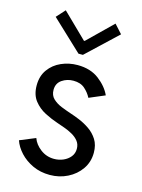

<svg xmlns="http://www.w3.org/2000/svg" viewBox="-116 -828 667 903"><g transform="rotate(15 217.0 -376.0)"><path d="M216.8 7.8Q170.9 7.8 133.5 -9.5Q96.2 -26.9 70.8 -54.4Q45.4 -82 35.2 -112.3L111.3 -143.6Q121.6 -114.3 150.6 -92.3Q179.7 -70.3 216.8 -70.3Q240.2 -70.3 261.2 -79.3Q282.2 -88.4 295.4 -104.7Q308.6 -121.1 308.6 -143.6Q308.6 -165.5 296.4 -180.9Q284.2 -196.3 265.1 -207Q246.1 -217.8 225.3 -225.1Q204.6 -232.4 187.5 -238.3Q158.2 -248 126 -264.4Q93.8 -280.8 71.3 -309.3Q48.8 -337.9 48.8 -383.8Q48.8 -429.2 71.8 -460.9Q94.7 -492.7 131.8 -509Q168.9 -525.4 210.9 -525.4Q273.9 -525.4 315.7 -493.4Q357.4 -461.4 375 -421.9L298.8 -389.6Q287.1 -412.6 266.4 -430.9Q245.6 -449.2 210.9 -449.2Q179.7 -449.2 155.3 -432.4Q130.9 -415.5 130.9 -383.8Q130.9 -356.9 147.9 -340.8Q165 -324.7 189.2 -314.9Q213.4 -305.2 235.4 -297.9Q255.4 -291.5 281.7 -280.8Q308.1 -270 333 -252.9Q357.9 -235.8 374.3 -210Q390.6 -184.1 390.6 -146.5Q390.6 -101.6 366.5 -66.7Q342.3 -31.7 302.7 -12Q263.2 7.8 216.8 7.8ZM89.8 -759.8 209 -643.6H212.9L332 -759.8L370.1 -717.8L221.7 -578.1H200.2L51.8 -717.8Z"/></g></svg>

Font: Reddit Sans
Style: Regular
Weight: 400
Designer: Stephen Hutchings
Foundry: Reddit
Version: Version 1.014